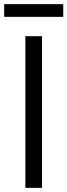

<svg xmlns="http://www.w3.org/2000/svg" viewBox="-52 -903 324 923"><path d="M70 0V-729H150V0ZM-32 -822V-883H252V-822Z"/></svg>

Font: Mona Sans SemiCondensed
Style: Regular
Weight: 400
Width: 4
Designer: Deni Anggara
Foundry: GitHub
Version: Version 2.000